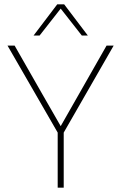

<svg xmlns="http://www.w3.org/2000/svg" viewBox="-20 -872 563 892"><path d="M388 -707H360L262 -832L164 -707H136L246 -852H278ZM508 -660 276 -256V0H248V-256L15 -660H48L177 -434L262 -286L475 -660Z"/></svg>

Font: Elaine Sans ExtraLight
Style: Regular
Weight: 275
Designer: Wei Huang
Foundry: Wei Huang
Version: Version 2.001;December 24, 2019;FontCreator 12.0.0.2547 64-b